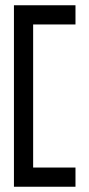

<svg xmlns="http://www.w3.org/2000/svg" viewBox="-20 -640 337 730"><path d="M33 70H267V-3H106V-547H267V-620H33Z"/></svg>

Font: Charger Pro
Style: Nar
Weight: 400
Designer: Jasper
Foundry: Cannot Into Space Fonts
Version: Version 1.09